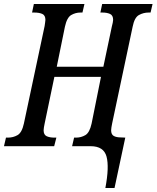

<svg xmlns="http://www.w3.org/2000/svg" viewBox="-38 -734 786 964"><path d="M491 210Q511 105 497 52.5Q483 0 417 0H324L334 -43H344Q369 -43 390.5 -55.5Q412 -68 422 -114L469 -348H235L186 -113Q184 -104 182.5 -94.5Q181 -85 181 -80Q181 -57 196.5 -50Q212 -43 235 -43H245L234 0H-18L-8 -43H2Q28 -43 50 -55.5Q72 -68 82 -114L186 -603Q187 -612 188.5 -620.5Q190 -629 190 -634Q190 -657 174.5 -664Q159 -671 134 -671H123L132 -714H386L376 -671H366Q341 -671 319.5 -658.5Q298 -646 288 -600L247 -399H481L524 -603Q526 -610 528 -619.5Q530 -629 530 -634Q530 -657 514.5 -664Q499 -671 476 -671H466L475 -714H728L718 -671H708Q682 -671 659.5 -658.5Q637 -646 628 -600L525 -114Q523 -105 521.5 -95Q520 -85 520 -80Q520 -59 533 -51.5Q546 -44 570 -44L591 -43L537 210Z"/></svg>

Font: Noto Serif ExtraCondensed Medium
Style: Italic
Weight: 500
Width: 2
Italic angle: -12°
Designer: Monotype Design Team
Foundry: Monotype Imaging Inc.
Version: Version 2.013; ttfautohint (v1.8.4.7-5d5b)